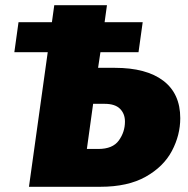

<svg xmlns="http://www.w3.org/2000/svg" viewBox="-20 -716 721 736"><path d="M671 -263Q671 -198 639 -137.5Q607 -77 538.5 -38.5Q470 0 365 0H91L163 -516H35L51 -631H179L188 -696H390L381 -631H527L511 -516H365L356 -456H420Q541 -456 606 -406.5Q671 -357 671 -263ZM459 -250Q459 -280 440 -299Q421 -318 381 -318H337L313 -145H357Q412 -145 435.5 -177.5Q459 -210 459 -250Z"/></svg>

Font: FiraGO Heavy
Style: Italic
Weight: 900
Italic angle: -8°
Designer: bBox Type GmbH
Foundry: bBox Type GmbH
Version: Version 1.001